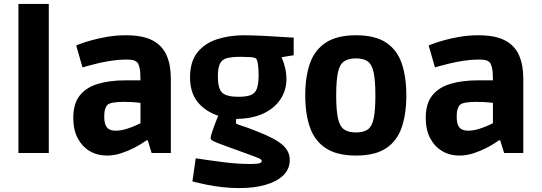

<svg xmlns="http://www.w3.org/2000/svg" viewBox="-20 -781 2764 980"><path d="M74 0V-761H229V0Z M525 13Q477 13 438.5 -9.5Q400 -32 377 -75Q354 -118 354 -179Q354 -252 387 -293.5Q420 -335 480 -353Q540 -371 622 -371H697Q697 -414 693 -432Q689 -450 684 -458Q680 -465 668.5 -471Q657 -477 622 -477Q586 -477 547.5 -471Q509 -465 476 -457Q443 -449 422 -443Q401 -437 401 -437L369 -549Q369 -549 389.5 -557Q410 -565 445.5 -575Q481 -585 526.5 -593Q572 -601 623 -601Q709 -601 759 -574.5Q809 -548 830.5 -498.5Q852 -449 852 -380V0H754L734 -65H728Q728 -65 710.5 -53Q693 -41 664 -26Q635 -11 599 1Q563 13 525 13ZM570 -114Q598 -114 627.5 -123.5Q657 -133 677 -142.5Q697 -152 697 -152V-256Q697 -256 673 -258.5Q649 -261 611 -261Q545 -261 529 -246Q522 -240 517 -225.5Q512 -211 512 -185Q512 -148 525.5 -131Q539 -114 570 -114Z M1202 179Q1156 179 1113 174Q1070 169 1036 162Q1002 155 982 150Q962 145 962 145L979 27Q1051 38 1122.5 47Q1194 56 1257 56Q1291 56 1303.5 52.5Q1316 49 1316 40Q1316 36 1311.5 32.5Q1307 29 1291 22.5Q1275 16 1240 3.5Q1205 -9 1145 -31Q1103 -46 1084 -54Q1065 -62 1060 -66.5Q1055 -71 1055 -75Q1055 -84 1061 -102.5Q1067 -121 1074.5 -141.5Q1082 -162 1088 -176Q1094 -190 1094 -190Q1025 -214 987.5 -262Q950 -310 950 -386Q950 -467 988 -514Q1026 -561 1089 -581Q1152 -601 1225 -601Q1246 -601 1278 -600Q1310 -599 1344.5 -597Q1379 -595 1410 -593Q1441 -591 1460 -590Q1479 -589 1479 -589V-499L1417 -489Q1417 -489 1423.5 -473Q1430 -457 1436 -431.5Q1442 -406 1442 -377Q1442 -321 1412 -275Q1382 -229 1325 -202Q1268 -175 1186 -174Q1186 -174 1185 -165Q1184 -156 1184 -154Q1184 -148 1211 -140Q1238 -132 1288 -112Q1384 -75 1421.5 -42Q1459 -9 1459 35Q1459 82 1426 114Q1393 146 1335 162.5Q1277 179 1202 179ZM1197 -287Q1238 -287 1260.5 -296Q1283 -305 1291.5 -329.5Q1300 -354 1300 -398Q1300 -430 1296.5 -453Q1293 -476 1287 -482Q1281 -488 1255.5 -489.5Q1230 -491 1210 -491Q1165 -491 1139.5 -484.5Q1114 -478 1103 -456.5Q1092 -435 1092 -390Q1092 -329 1114 -308Q1136 -287 1197 -287Z M1797 13Q1700 13 1643 -24.5Q1586 -62 1562 -131Q1538 -200 1538 -294Q1538 -389 1562 -457.5Q1586 -526 1643 -563.5Q1700 -601 1797 -601Q1895 -601 1951 -563.5Q2007 -526 2030.5 -457.5Q2054 -389 2054 -294Q2054 -200 2030.5 -131Q2007 -62 1951 -24.5Q1895 13 1797 13ZM1797 -105Q1836 -105 1857.5 -120.5Q1879 -136 1887.5 -177Q1896 -218 1896 -294Q1896 -371 1887 -412Q1878 -453 1856.5 -468Q1835 -483 1797 -483Q1759 -483 1736.5 -468Q1714 -453 1705 -412Q1696 -371 1696 -294Q1696 -218 1705 -177Q1714 -136 1736 -120.5Q1758 -105 1797 -105Z M2324 13Q2276 13 2237.5 -9.5Q2199 -32 2176 -75Q2153 -118 2153 -179Q2153 -252 2186 -293.5Q2219 -335 2279 -353Q2339 -371 2421 -371H2496Q2496 -414 2492 -432Q2488 -450 2483 -458Q2479 -465 2467.5 -471Q2456 -477 2421 -477Q2385 -477 2346.5 -471Q2308 -465 2275 -457Q2242 -449 2221 -443Q2200 -437 2200 -437L2168 -549Q2168 -549 2188.5 -557Q2209 -565 2244.5 -575Q2280 -585 2325.5 -593Q2371 -601 2422 -601Q2508 -601 2558 -574.5Q2608 -548 2629.5 -498.5Q2651 -449 2651 -380V0H2553L2533 -65H2527Q2527 -65 2509.5 -53Q2492 -41 2463 -26Q2434 -11 2398 1Q2362 13 2324 13ZM2369 -114Q2397 -114 2426.5 -123.5Q2456 -133 2476 -142.5Q2496 -152 2496 -152V-256Q2496 -256 2472 -258.5Q2448 -261 2410 -261Q2344 -261 2328 -246Q2321 -240 2316 -225.5Q2311 -211 2311 -185Q2311 -148 2324.5 -131Q2338 -114 2369 -114Z"/></svg>

Font: Ruda SemiBold
Style: Bold
Weight: 900
Designer: Mariela Monsalve and Angelina Sanchez
Foundry: Mariela Monsalve and Angelina Sanchez
Version: Version 2.000